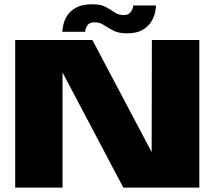

<svg xmlns="http://www.w3.org/2000/svg" viewBox="-20 -858 1002 878"><path d="M49.5 0V-675H402.5L673.5 -162.5L674.5 -675H891.5V0H544L266 -526.5V0ZM560 -705.5Q522 -705.5 498 -718.2Q474 -731 455 -743.5Q436 -756 413.5 -756Q387.5 -756 378.5 -740.2Q369.5 -724.5 369.5 -712.5H265Q265.5 -724 269.8 -744.8Q274 -765.5 287.5 -787Q301 -808.5 328.8 -823.5Q356.5 -838.5 403.5 -838.5Q441 -838.5 463.8 -826Q486.5 -813.5 504.5 -801.2Q522.5 -789 546 -789Q569 -789 579.2 -805Q589.5 -821 589.5 -833H693.5Q693.5 -821.5 689 -800.5Q684.5 -779.5 671 -757.8Q657.5 -736 631 -720.8Q604.5 -705.5 560 -705.5Z"/></svg>

Font: Anybody ExtraExpanded ExtraBold
Style: Regular
Weight: 800
Width: 8
Designer: Tyler Finck
Foundry: Etcetera Type Company
Version: Version 1.010; ttfautohint (v1.8.3) -l 8 -r 50 -G 200 -x 14 